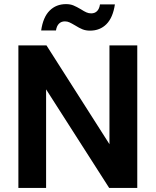

<svg xmlns="http://www.w3.org/2000/svg" viewBox="-20 -923 764 943"><path d="M70.3 -700H208.3L517.6 -214.8V-700H654.2V0H516.2L206.4 -484.1V0H70.3ZM304.4 -902.8Q324.9 -902.8 340.7 -896.3Q356.5 -889.8 377.5 -877.3Q393 -867.3 404.3 -862.3Q415.5 -857.3 428 -857.3Q445.5 -857.3 456.8 -868.5Q468 -879.8 471 -901.3H544.3Q534.7 -836.6 502.9 -804.5Q471.1 -772.5 422 -772.5Q401.5 -772.5 385.2 -779Q369 -785.5 348.4 -798.5Q331.4 -808.5 321.1 -813.2Q310.9 -818 298.4 -818Q280.9 -818 269.6 -806.7Q258.4 -795.5 254.9 -773.5H182.2Q191.7 -839.1 223.8 -870.9Q255.8 -902.8 304.4 -902.8Z"/></svg>

Font: AF Albert Sans Medium
Style: Regular
Weight: 500
Designer: Andreas Rasmussen
Foundry: a.Foundry
Version: Version 1.300;Glyphs 3.2 (3231)